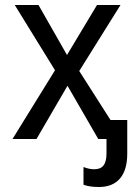

<svg xmlns="http://www.w3.org/2000/svg" viewBox="-20 -556 540 768"><path d="M30 0H126L250 -213L373 0H406V57C406 101 391 121 357 121C343 121 329 118 314 112V183C330 189 351 192 376 192C448 192 489 147 489 59V-76H422L297 -272L462 -536H368L248 -336L134 -536H39L200 -275Z"/></svg>

Font: Noto Sans Mono ExtraCondensed
Style: Regular
Weight: 400
Width: 2
Designer: Monotype Design Team
Foundry: Monotype Imaging Inc.
Version: Version 2.014